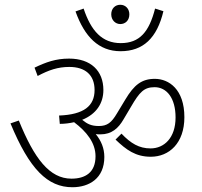

<svg xmlns="http://www.w3.org/2000/svg" viewBox="-20 -878 850 806"><path d="M447 -818C447 -793 465 -777 485 -777C506 -777 523 -792 523 -818C523 -841 507 -858 485 -858C463 -858 447 -842 447 -818ZM666 -831 631 -842C606 -744 566 -697 487 -697C408 -697 362 -749 331 -842L297 -830C335 -724 394 -663 486 -663C581 -663 639 -718 666 -831ZM418 -219C418 -255 405 -287 382 -315C388 -314 395 -314 402 -314C449 -314 477 -340 498 -376L530 -430C566 -492 585 -512 629 -512C680 -512 717 -466 717 -385C717 -299 669 -255 612 -255C564 -255 529 -276 490 -317L465 -292C510 -249 549 -220 613 -220C690 -220 754 -277 754 -386C754 -503 689 -547 630 -547C575 -547 543 -522 506 -460L471 -402C448 -363 430 -349 395 -349C364 -349 347 -357 325 -375C384 -399 414 -444 414 -500C414 -581 361 -632 270 -632C214 -632 173 -617 125 -594L138 -559C185 -584 223 -597 271 -597C337 -597 377 -564 377 -500C377 -433 332 -397 228 -393L231 -358C253 -358 273 -361 291 -365C344 -325 381 -278 381 -222C381 -153 337 -128 280 -128C188 -128 124 -212 59 -372L24 -360C104 -167 180 -92 284 -92C354 -92 418 -129 418 -219Z"/></svg>

Font: Noto Sans Devanagari UI ExtraLight
Style: Regular
Weight: 200
Designer: Jelle Bosma - Monotype Design Team
Foundry: Monotype Imaging Inc.
Version: Version 2.003